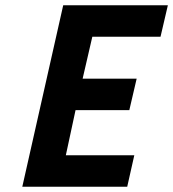

<svg xmlns="http://www.w3.org/2000/svg" viewBox="-20 -712 660 732"><path d="M465 0 492 -120H231L268 -292H473L501 -412H295L332 -572H592L620 -692H221L65 0Z"/></svg>

Font: RazerF5
Style: Bold Italic
Weight: 700
Foundry: Razer Inc.
Version: Version 2